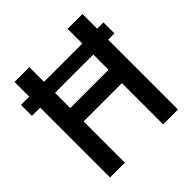

<svg xmlns="http://www.w3.org/2000/svg" viewBox="-176 -799 938 938"><g transform="rotate(-45 293.0 -330.0)"><path d="M529.5 0H427V-285H162.5V0H60V-482.5H3V-558.5H60V-660H162.5V-558.5H427V-660H529.5V-558.5H573V-482.5H529.5ZM427 -377V-482.5H162.5V-377Z"/></g></svg>

Font: Lucymar Sans Medium
Style: Regular
Weight: 500
Foundry: The League of Moveable Type (original font) / Main changes by Cristiano Sobral with portions from Mirco Monsees
Version: Version 2.001;August 30, 2020;FontCreator 13.0.0.2681 64-bit